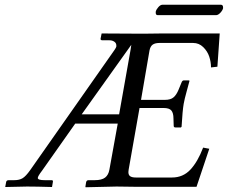

<svg xmlns="http://www.w3.org/2000/svg" viewBox="-20 -787 960 809"><path d="M890.1 -723.1H645Q636.2 -723.1 636.2 -732.9V-737.8Q638.7 -747.6 647.5 -757.3Q656.2 -767.1 665 -767.1H910.2Q919.9 -767.1 919.9 -755.9V-752Q917.5 -742.7 908.2 -732.9Q898.9 -723.1 890.1 -723.1ZM471.2 -1 340.8 2 339.8 0 342.8 -19Q344.7 -27.8 353 -27.8H378.9Q408.7 -27.8 422.9 -38.8Q437 -49.8 440.9 -71.8L476.1 -266.1H296.9L157.2 -67.9Q139.2 -44.4 139.2 -37.1Q139.2 -27.8 168.9 -27.8H198.2Q203.1 -27.8 203.1 -22L199.2 1Q133.3 -1 94.2 -1L2 1L5.9 -20Q7.3 -27.8 17.1 -27.8H40Q61.5 -27.8 75.2 -36.1Q88.9 -44.4 106.9 -69.8L462.9 -577.1Q469.2 -586.4 470.2 -590.8V-595.2Q470.2 -605.5 461.7 -611.3Q453.1 -617.2 441.9 -617.2H411.1Q406.7 -617.2 404.8 -619.6Q402.8 -622.1 403.8 -624L408.2 -646L583 -645L661.1 -646H905.8L896 -505.9L869.1 -502.9Q869.1 -525.9 861.6 -548.6Q854 -571.3 836.2 -588.6Q818.4 -606 793.9 -606H651.9Q633.3 -606 623.3 -598.9Q613.3 -591.8 609.9 -574.2L574.2 -366.2H674.8Q699.2 -366.2 711.4 -377Q723.6 -387.2 732.9 -410.2L745.1 -439.9Q746.1 -442.9 748.5 -445.6Q751 -448.2 753.9 -448.2H775.9Q777.3 -448.2 778.1 -446.8Q778.8 -445.3 777.8 -443.8Q775.9 -436 766.6 -402.3Q757.3 -368.7 753.9 -349.1Q749 -321.3 745.1 -252.9L742.2 -250H719.2Q711.9 -250 711.9 -256.8L710.9 -288.1Q710.9 -310.5 702.1 -321.3Q693.4 -332 668.9 -332H567.9L522 -71.8Q521 -67.9 521 -62Q521 -49.3 528.8 -44.2Q536.6 -39.1 551.8 -39.1H705.1Q751 -39.1 782 -72Q813 -105 835.9 -165L861.8 -160.2L808.1 0H545.9ZM324.2 -305.2H481.9L529.8 -575.2L532.2 -590.8Q532.7 -596.2 533.2 -598.1Z"/></svg>

Font: Linux Libertine G
Style: Italic
Weight: 400
Italic angle: -12°
Designer: Philipp H. Poll
Foundry: Philipp H. Poll
Version: Version 5.1.3